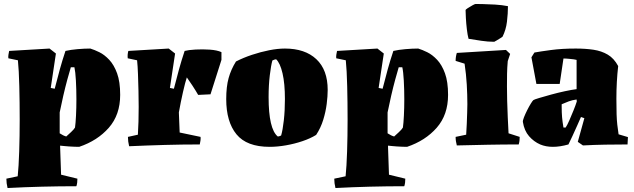

<svg xmlns="http://www.w3.org/2000/svg" viewBox="-20 -726 3185 965"><path d="M18 219Q12 195 12 172L69 160Q74 112 76.5 35Q79 -42 79 -125Q79 -212 77 -293Q75 -374 70 -423L22 -433Q21 -442 22.5 -451.5Q24 -461 26 -470Q77 -473 127.5 -476Q178 -479 229 -482L261 -457L235 -284L255 -280Q269 -335 281 -378.5Q293 -422 309 -470Q335 -476 370 -479Q405 -482 434 -482Q454 -476 479.5 -463.5Q505 -451 529 -425.5Q553 -400 568.5 -357.5Q584 -315 584 -249Q584 -149 527 -84Q470 -19 378 12Q367 12 353.5 11.5Q340 11 326 10Q314 9 302.5 8Q291 7 282 6L287 152L369 172Q369 182 368 191Q367 200 364 210Q191 210 18 219ZM313 -40Q322 -48 337 -62Q352 -76 357 -85Q360 -105 362 -144.5Q364 -184 364 -227Q364 -276 361.5 -321Q359 -366 354 -388H336Q329 -365 318.5 -326.5Q308 -288 298 -244.5Q288 -201 280 -161V-56Q298 -44 313 -40Z M629 9Q623 -15 623 -38L673 -49Q675 -79 676 -115Q677 -151 677 -189Q677 -225 676 -268.5Q675 -312 673.5 -353.5Q672 -395 669 -423L622 -433Q620 -452 625 -470Q676 -473 726.5 -476Q777 -479 828 -482L860 -457L834 -284L854 -280Q868 -335 880 -378.5Q892 -422 908 -470Q927 -475 962.5 -477Q998 -479 1034.5 -476.5Q1071 -474 1093 -464V-425L1038 -252L976 -249Q964 -270 947 -296Q930 -322 919 -337Q911 -313 899.5 -262.5Q888 -212 879 -161L883 -60L988 -38Q989 -28 987.5 -19Q986 -10 984 0Q896 0 807 2.5Q718 5 629 9Z M1335 12Q1220 12 1168.5 -51Q1117 -114 1117 -228Q1117 -290 1129 -333.5Q1141 -377 1166 -417Q1203 -436 1246.5 -450.5Q1290 -465 1333 -473.5Q1376 -482 1412 -482Q1513 -482 1570 -428.5Q1627 -375 1627 -274Q1627 -243 1622 -203.5Q1617 -164 1604.5 -123.5Q1592 -83 1569 -48Q1540 -30 1500 -16.5Q1460 -3 1417 4.5Q1374 12 1335 12ZM1376 -40Q1380 -40 1386 -42Q1392 -44 1393 -45Q1401 -72 1406.5 -121Q1412 -170 1412 -228Q1412 -306 1400 -357.5Q1388 -409 1368 -428Q1361 -428 1349 -422Q1342 -397 1336 -347.5Q1330 -298 1330 -238Q1330 -78 1376 -40Z M1666 219Q1660 195 1660 172L1717 160Q1722 112 1724.5 35Q1727 -42 1727 -125Q1727 -212 1725 -293Q1723 -374 1718 -423L1670 -433Q1669 -442 1670.5 -451.5Q1672 -461 1674 -470Q1725 -473 1775.5 -476Q1826 -479 1877 -482L1909 -457L1883 -284L1903 -280Q1917 -335 1929 -378.5Q1941 -422 1957 -470Q1983 -476 2018 -479Q2053 -482 2082 -482Q2102 -476 2127.5 -463.5Q2153 -451 2177 -425.5Q2201 -400 2216.5 -357.5Q2232 -315 2232 -249Q2232 -149 2175 -84Q2118 -19 2026 12Q2015 12 2001.5 11.5Q1988 11 1974 10Q1962 9 1950.5 8Q1939 7 1930 6L1935 152L2017 172Q2017 182 2016 191Q2015 200 2012 210Q1839 210 1666 219ZM1961 -40Q1970 -48 1985 -62Q2000 -76 2005 -85Q2008 -105 2010 -144.5Q2012 -184 2012 -227Q2012 -276 2009.5 -321Q2007 -366 2002 -388H1984Q1977 -365 1966.5 -326.5Q1956 -288 1946 -244.5Q1936 -201 1928 -161V-56Q1946 -44 1961 -40Z M2276 5Q2273 -7 2271.5 -16.5Q2270 -26 2270 -38L2323 -49Q2325 -74 2326 -103Q2327 -132 2328 -159Q2329 -186 2329 -202Q2329 -249 2326 -301Q2323 -353 2315 -406L2270 -420Q2270 -441 2276 -460L2523 -475L2544 -455L2532 -419Q2529 -385 2528.5 -355.5Q2528 -326 2528 -292Q2528 -261 2529 -220Q2530 -179 2532 -136.5Q2534 -94 2536 -56L2592 -38Q2592 -28 2591 -19Q2590 -10 2587 0Q2509 0 2431.5 1.5Q2354 3 2276 5ZM2335 -531Q2330 -549 2326.5 -578.5Q2323 -608 2321.5 -635.5Q2320 -663 2320 -675Q2320 -678 2331.5 -685.5Q2343 -693 2355 -699.5Q2367 -706 2370 -706Q2379 -706 2406 -705.5Q2433 -705 2468 -703Q2503 -701 2533 -695Q2533 -658 2528 -617Q2523 -576 2506 -542Q2506 -541 2495.5 -534.5Q2485 -528 2475 -522Q2465 -516 2464 -516Q2432 -516 2399.5 -521Q2367 -526 2335 -531Z M2837 0Q2752 24 2695 0Q2663 -14 2639 -41.5Q2615 -69 2608 -113Q2607 -120 2613.5 -136.5Q2620 -153 2629.5 -172Q2639 -191 2648 -205.5Q2657 -220 2661 -223Q2665 -226 2690 -233.5Q2715 -241 2749.5 -250.5Q2784 -260 2819 -267.5Q2854 -275 2878 -278V-425Q2867 -428 2844 -430Q2835 -431 2826.5 -431.5Q2818 -432 2812 -432L2793 -304H2676L2651 -438L2666 -462Q2693 -467 2748.5 -474.5Q2804 -482 2874 -482Q2923 -482 2963 -476Q3003 -470 3034.5 -451.5Q3066 -433 3087 -394Q3078 -315 3078 -230Q3078 -182 3079 -152Q3080 -122 3082.5 -99.5Q3085 -77 3089 -51L3136 -37L3134 0Q3079 0 3022 1Q2965 2 2910 5L2884 -13L2917 -132L2900 -138Q2893 -122 2881 -95Q2869 -68 2857 -42Q2845 -16 2837 0ZM2812 -85H2823Q2831 -97 2841.5 -121Q2852 -145 2862.5 -171Q2873 -197 2879 -216L2878 -226Q2856 -223 2838.5 -216.5Q2821 -210 2803 -202V-191Q2803 -160 2805 -137Q2807 -114 2812 -85Z"/></svg>

Font: Labrada Black
Style: Regular
Weight: 900
Designer: Mercedes Jáuregui
Foundry: Omnibus-Type Team
Version: Version 1.000; ttfautohint (v1.8.4.7-5d5b)